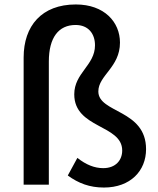

<svg xmlns="http://www.w3.org/2000/svg" viewBox="-20 -828 707 861"><path d="M446 13C565 13 635 -62 635 -159C635 -338 421 -320 421 -418C421 -490 518 -526 518 -637C518 -729 448 -808 320 -808C167 -808 86 -712 86 -570V0H199V-552C199 -660 243 -716 319 -716C376 -716 406 -677 406 -625C406 -535 313 -501 313 -405C313 -251 528 -270 528 -153C528 -110 499 -74 443 -74C404 -74 366 -89 327 -120L284 -41C332 -6 382 13 446 13Z"/></svg>

Font: Spoqa Han Sans Neo Medium
Style: Regular
Weight: 500
Designer: [Spoqa Han Sans Neo] Dong-huui Kim ___ Younghwa Kang ___ Yujin Lee ___ [Noto Sans] Ryoko NISHIZUKA ____ (kana & ideograp
Foundry: Spoqa (http://www.spoqa-han-sans.com)
Version: Version 1.100;hotconv 1.0.109;makeotfexe 2.5.65596